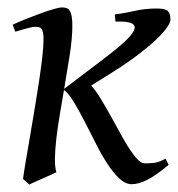

<svg xmlns="http://www.w3.org/2000/svg" viewBox="-20 -477 479 517"><path d="M174.8 -406.7Q174.8 -375 168 -330.6Q161.1 -286.1 152.8 -237.8L257.8 -317.4Q291.5 -342.8 313 -362.3Q334.5 -381.8 340.6 -394.8Q346.7 -407.7 335.2 -413.8Q323.7 -419.9 291 -418.9L289.1 -438Q317.9 -441.9 344.5 -448Q371.1 -454.1 401.9 -454.1Q425.3 -454.1 432.1 -447.3Q439 -440.4 439 -423.8Q439 -416.5 429.7 -403.1Q420.4 -389.6 401.4 -371.3Q382.3 -353 353 -330.6Q323.7 -308.1 283.2 -282.7L225.6 -246.6Q238.8 -231.9 251.7 -210.4Q264.6 -189 277.6 -165.8Q290.5 -142.6 303 -119.6Q315.4 -96.7 327.1 -78.4Q338.9 -60.1 349.6 -48.6Q360.4 -37.1 370.1 -37.1Q381.3 -37.1 394.3 -38.3Q407.2 -39.6 425.8 -49.8L434.1 -33.2Q401.9 -5.9 377.7 6.6Q353.5 19 335 19Q317.4 19 300.8 3.2Q284.2 -12.7 268.1 -37.6Q252 -62.5 237.1 -92.5Q222.2 -122.6 207.5 -150.6Q192.9 -178.7 179.2 -201.7Q165.5 -224.6 152.3 -234.9Q146.5 -201.2 140.9 -167.7Q135.3 -134.3 131.8 -104.7Q128.4 -75.2 127.9 -51.5Q127.4 -27.8 131.8 -13.2Q125 -9.8 115 -5.4Q105 -1 94.7 3.7Q84.5 8.3 74.7 12.5Q64.9 16.6 59.1 20L42 4.9Q44.4 -14.2 49.6 -44.2Q54.7 -74.2 60.8 -109.6Q66.9 -145 73.2 -183.3Q79.6 -221.7 85 -257.1Q90.3 -292.5 93.8 -322.3Q97.2 -352.1 97.2 -370.6Q97.2 -382.8 95.7 -389.6Q94.2 -396.5 91.3 -399.9Q88.4 -403.3 84 -404.1Q79.6 -404.8 73.7 -404.8Q69.8 -404.8 61 -402.8Q52.2 -400.9 43.5 -398.2Q34.7 -395.5 27.8 -393.6Q21 -391.6 21 -391.6L14.2 -410.6Q34.7 -419.9 55.7 -428.2Q76.7 -436.5 94.7 -442.9Q112.8 -449.2 126.5 -453.1Q140.1 -457 146 -457Q152.8 -457 158.2 -455.6Q163.6 -454.1 167.2 -449Q170.9 -443.8 172.9 -433.8Q174.8 -423.8 174.8 -406.7Z"/></svg>

Font: GentiumAlt
Style: Italic
Weight: 400
Italic angle: -7°
Designer: J. Victor Gaultney
Version: Version 1.02; 2005; OFL release